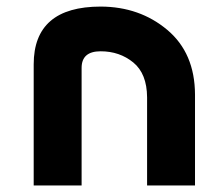

<svg xmlns="http://www.w3.org/2000/svg" viewBox="-20 -567 675 587"><path d="M83 0V-370.1Q83 -546.9 288.1 -546.9Q407.2 -546.4 491.5 -475.6Q575.7 -404.8 576.2 -277.8V0H429.7V-269.5Q429.2 -341.8 387.5 -376Q345.7 -410.2 287.6 -410.2Q229.5 -410.2 229.5 -359.4V0Z"/></svg>

Font: New Shape
Style: Bold
Weight: 700
Designer: Wojciech Kalinowski "wmk69" (wmk69@o2.pl)
Foundry: Wojciech Kalinowski "wmk69" (wmk69@o2.pl)
Version: Version 2.1.1; 2021-05-14